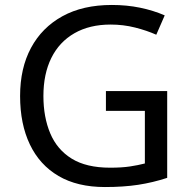

<svg xmlns="http://www.w3.org/2000/svg" viewBox="-20 -744 768 774"><path d="M407 -377H654V-27Q596 -8 537 1Q478 10 403 10Q292 10 216 -34.5Q140 -79 100.5 -161.5Q61 -244 61 -357Q61 -469 105 -551Q149 -633 231.5 -678.5Q314 -724 431 -724Q491 -724 544.5 -713Q598 -702 644 -682L610 -604Q572 -621 524.5 -633Q477 -645 426 -645Q341 -645 280 -610Q219 -575 187 -510.5Q155 -446 155 -357Q155 -272 182.5 -206.5Q210 -141 269 -104.5Q328 -68 424 -68Q471 -68 504 -73Q537 -78 564 -85V-297H407Z"/></svg>

Font: Noto Sans Sora Sompeng
Style: Regular
Weight: 400
Designer: Monotype Design Team. David Williams.
Foundry: Monotype Imaging Inc.
Version: Version 2.101